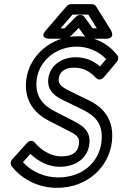

<svg xmlns="http://www.w3.org/2000/svg" viewBox="-20 -865 588 922"><path d="M90 -86 126 -126C166 -88 214 -64 268 -64C344 -64 401 -106 409 -173C418 -244 365 -268 318 -292L242 -331C192 -356 146 -399 156 -482C167 -571 246 -641 349 -641C403 -641 455 -618 490 -581L460 -546C428 -574 391 -590 343 -590C279 -590 220 -553 212 -488C203 -418 264 -393 306 -373L382 -336C442 -305 477 -266 467 -182C456 -90 380 -13 260 -13C195 -13 134 -39 90 -86ZM38 -99C30 -90 29 -76 36 -67C88 -1 167 37 254 37C399 37 502 -62 517 -182C530 -288 479 -347 409 -382L333 -419C283 -443 258 -456 262 -488C266 -519 289 -540 336 -540C379 -540 410 -524 441 -491C455 -476 472 -486 479 -494L541 -568C549 -577 550 -591 543 -600C500 -656 431 -691 355 -691C228 -691 121 -601 106 -482C93 -373 157 -314 215 -285L291 -246C344 -220 364 -210 359 -173C355 -138 332 -114 274 -114C229 -114 181 -140 147 -180C133 -197 116 -186 109 -178ZM290 -729H271L328 -795H404L445 -729H425L385 -784C381 -790 374 -793 367 -793H364C357 -793 349 -789 344 -784ZM296 -679C303 -679 311 -682 316 -688L358 -731L389 -688C393 -683 400 -679 407 -679H488C537 -679 513 -719 513 -719L441 -835C438 -840 430 -845 422 -845H322C315 -845 306 -842 300 -835L200 -719C166 -680 215 -679 215 -679Z"/></svg>

Font: Falling Sky
Style: CondOuObl
Weight: 400
Designer: Paul D. Hunt
Foundry: Adobe Systems Incorporated
Version: Version 1.02